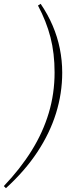

<svg xmlns="http://www.w3.org/2000/svg" viewBox="-73 -776 409 1006"><path d="M140 -756Q178 -700 203 -641.5Q228 -583 240.5 -521Q253 -459 253 -395Q253 -287 220.5 -182.5Q188 -78 122.5 21Q57 120 -42 210L-53 199Q33 109 92.5 13.5Q152 -82 182.5 -184Q213 -286 213 -396Q213 -497 191.5 -580.5Q170 -664 126 -747Z"/></svg>

Font: Source Serif 4 48pt Light
Style: Italic
Weight: 300
Italic angle: -12°
Designer: Frank Grießhammer
Foundry: Adobe Systems Incorporated
Version: Version 4.004;hotconv 1.0.116;makeotfexe 2.5.65601